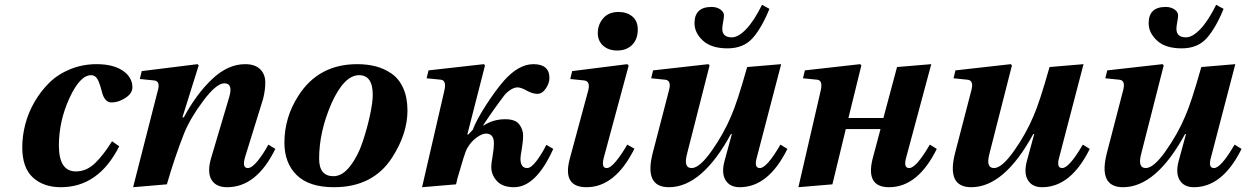

<svg xmlns="http://www.w3.org/2000/svg" viewBox="-20 -770 5206 802"><path d="M73 -155Q73 -202 85.5 -250.5Q98 -299 124 -344Q150 -389 186 -424.5Q222 -460 273.5 -481Q325 -502 384 -502Q452 -502 492.5 -475Q533 -448 533 -405Q533 -380 504 -361Q475 -342 446 -342Q416 -342 405 -389Q395 -428 385.5 -442Q376 -456 361 -456Q314 -456 270 -360Q226 -264 226 -162Q226 -54 297 -54Q341 -54 376.5 -88Q412 -122 448 -180L478 -159Q392 12 234 12Q162 12 117.5 -28.5Q73 -69 73 -155Z M536 12 639 -391Q651 -431 624 -434L564 -440L572 -473L805 -502L810 -497L742 -280H748Q800 -377 866 -439.5Q932 -502 1004 -502Q1044 -502 1065.5 -482Q1087 -462 1088 -429.5Q1089 -397 1079 -357L1004 -115Q990 -68 1015 -68Q1032 -68 1056 -97.5Q1080 -127 1101 -166L1130 -148Q1052 12 929 12Q882 12 863.5 -19Q845 -50 861 -107L937 -363Q955 -422 917 -422Q884 -422 829.5 -349.5Q775 -277 749 -213Q709 -111 677 0Z M1168 -174Q1168 -280 1227 -371Q1311 -502 1472 -502Q1514 -502 1549 -493Q1584 -484 1615 -463Q1646 -442 1664 -402.5Q1682 -363 1682 -308Q1682 -213 1620 -115Q1540 12 1375 12Q1271 12 1219.5 -38.5Q1168 -89 1168 -174ZM1313 -107Q1313 -34 1373 -34Q1410 -34 1442.5 -76Q1475 -118 1494.5 -176.5Q1514 -235 1525.5 -289Q1537 -343 1537 -374Q1537 -456 1480 -456Q1418 -456 1365 -339Q1313 -220 1313 -107Z M1743 12 1836 -391Q1846 -434 1822 -437L1762 -443L1770 -476L2001 -502L2006 -497L1932 -208H1936L1955 -228Q1969 -267 2009.5 -330Q2050 -393 2086 -434Q2147 -502 2208 -502Q2275 -502 2275 -444Q2275 -423 2260 -400.5Q2245 -378 2225 -378Q2204 -378 2180 -391.5Q2156 -405 2142 -405Q2128 -405 2112 -394.5Q2096 -384 2086 -371Q2039 -309 1999 -248V-245Q2040 -272 2090 -272Q2133 -272 2149 -250.5Q2165 -229 2165 -204Q2165 -179 2159.5 -147.5Q2154 -116 2154 -108Q2154 -68 2182 -68Q2199 -68 2222 -99Q2245 -130 2262 -165L2291 -148Q2219 12 2127 12Q2079 12 2055.5 -14Q2032 -40 2032 -73Q2032 -86 2037.5 -117.5Q2043 -149 2043 -172Q2043 -212 2010 -212Q1993 -212 1969.5 -194.5Q1946 -177 1930 -148Q1921 -131 1891 -26L1885 0Z M2360 -107 2437 -392Q2447 -431 2420 -434L2362 -440L2370 -473L2600 -502L2606 -496L2503 -115Q2490 -68 2514 -68Q2530 -68 2554 -97.5Q2578 -127 2600 -166L2630 -149Q2550 12 2430 12Q2328 12 2360 -107ZM2477 -632Q2477 -667 2499.5 -693.5Q2522 -720 2564 -720Q2599 -720 2621.5 -701Q2644 -682 2644 -647Q2644 -606 2620.5 -582.5Q2597 -559 2558 -559Q2522 -559 2499.5 -579Q2477 -599 2477 -632Z M2881 -673Q2881 -741 2952 -741Q2974 -741 2989 -730.5Q3004 -720 3004 -706Q3004 -696 3000.5 -678Q2997 -660 2997 -650Q2997 -614 3037 -614Q3064 -614 3097 -648.5Q3130 -683 3163 -750L3194 -733Q3162 -654 3124 -611Q3086 -568 3019 -568Q2951 -568 2916 -600.5Q2881 -633 2881 -673ZM2700 -443 2708 -476 2939 -502 2944 -497 2850 -128Q2834 -68 2869 -68Q2902 -68 2952.5 -139.5Q3003 -211 3034 -285Q3059 -341 3101 -490L3243 -502L3142 -115Q3128 -68 3154 -68Q3183 -68 3240 -166L3269 -148Q3190 12 3070 12Q3029 12 3011 -17Q2993 -46 3006 -96L3037 -210H3033Q2912 12 2774 12Q2669 12 2707 -133L2774 -391Q2786 -434 2759 -437Z M3315 12 3408 -391Q3418 -434 3394 -437L3334 -443L3342 -476L3573 -502L3578 -497L3524 -277H3670L3727 -490L3870 -502L3766 -115Q3752 -68 3778 -68Q3807 -68 3864 -166L3893 -148Q3814 12 3694 12Q3595 12 3625 -107L3658 -231H3513L3457 0Z M3963 -443 3971 -476 4202 -502 4207 -497 4113 -128Q4097 -68 4132 -68Q4165 -68 4215.5 -139.5Q4266 -211 4297 -285Q4322 -341 4364 -490L4506 -502L4405 -115Q4391 -68 4417 -68Q4446 -68 4503 -166L4532 -148Q4453 12 4333 12Q4292 12 4274 -17Q4256 -46 4269 -96L4300 -210H4296Q4175 12 4037 12Q3932 12 3970 -133L4037 -391Q4049 -434 4022 -437Z M4778 -673Q4778 -741 4849 -741Q4871 -741 4886 -730.5Q4901 -720 4901 -706Q4901 -696 4897.5 -678Q4894 -660 4894 -650Q4894 -614 4934 -614Q4961 -614 4994 -648.5Q5027 -683 5060 -750L5091 -733Q5059 -654 5021 -611Q4983 -568 4916 -568Q4848 -568 4813 -600.5Q4778 -633 4778 -673ZM4597 -443 4605 -476 4836 -502 4841 -497 4747 -128Q4731 -68 4766 -68Q4799 -68 4849.5 -139.5Q4900 -211 4931 -285Q4956 -341 4998 -490L5140 -502L5039 -115Q5025 -68 5051 -68Q5080 -68 5137 -166L5166 -148Q5087 12 4967 12Q4926 12 4908 -17Q4890 -46 4903 -96L4934 -210H4930Q4809 12 4671 12Q4566 12 4604 -133L4671 -391Q4683 -434 4656 -437Z"/></svg>

Font: Heuristica
Style: Bold Italic
Weight: 700
Italic angle: -13°
Version: Version 1.0.2